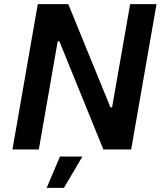

<svg xmlns="http://www.w3.org/2000/svg" viewBox="-20 -720 782 925"><path d="M40 0H167L258 -521H266L478 0H612L734 -700H607L520 -203H512L309 -700H162ZM205 185H288L377 34H269Z"/></svg>

Font: Fixel Display 20240404 SemiBold
Style: Italic
Weight: 600
Italic angle: -10°
Designer: AlfaBravo + MacPaw
Foundry: Kyrylo Tkachov, Marchela Mozhyna, Serhii Makarenko, Maria Weinstein, Zakhar Kryvoshyya
Version: Version 1.211;Glyphs 3.2 (3225)